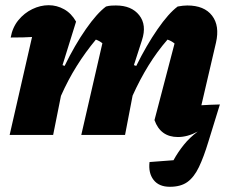

<svg xmlns="http://www.w3.org/2000/svg" viewBox="-20 -518 891 737"><path d="M17 0 103 -376Q76 -374 21 -374Q28 -413 50.5 -440.5Q73 -468 104 -483Q135 -498 167 -498Q198 -498 226 -482.5Q254 -467 272 -435L220 -268L228 -265Q267 -345 309.5 -406Q352 -467 387 -493Q398 -496 407.5 -496.5Q417 -497 425 -497Q485 -497 514.5 -459.5Q544 -422 525 -364L494 -268L503 -265Q542 -344 584.5 -405.5Q627 -467 662 -493Q683 -497 699 -497Q764 -497 794 -458Q824 -419 809 -354L753 -114Q784 -116 824 -117Q798 -34 780 25.5Q762 85 743.5 123.5Q725 162 699.5 180.5Q674 199 632 199Q590 199 569.5 172.5Q549 146 554 104L646 97Q663 66 685.5 38Q708 10 739 -13Q700 8 663 8Q596 8 573 -57L650 -351Q638 -361 623 -366Q583 -320 550 -266.5Q517 -213 489 -151L460 0H292L373 -352Q362 -361 348 -366Q308 -318 274.5 -264.5Q241 -211 214 -150L184 0Z"/></svg>

Font: Piazzolla ExtraBold
Style: Italic
Weight: 800
Italic angle: -11.3°
Designer: Juan Pablo del Peral
Foundry: Huerta Tipografica
Version: Version 1.330